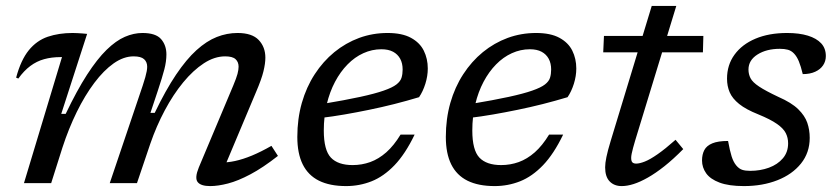

<svg xmlns="http://www.w3.org/2000/svg" viewBox="-20 -619 2831 649"><path d="M733.5 -41.5 725 -70Q748 -69 774.5 -74.8Q801 -80.5 831.8 -93.2Q862.5 -106 897.5 -126L919.5 -92Q868.5 -52 826.5 -29.8Q784.5 -7.5 750.8 1.2Q717 10 690.5 10Q658.5 10 648 -3.8Q637.5 -17.5 652 -53L768.5 -330Q779 -355 782.8 -369.2Q786.5 -383.5 786.5 -393.5Q786.5 -409.5 776.2 -419Q766 -428.5 741 -428.5Q705 -428.5 669 -405Q633 -381.5 599.2 -340.5Q565.5 -299.5 537 -246Q508.5 -192.5 488 -133L443 0H351L462.5 -330Q468 -346.5 471.2 -358.2Q474.5 -370 476 -378.5Q477.5 -387 477.5 -393.5Q477.5 -409.5 467 -419Q456.5 -428.5 431.5 -428.5Q398 -428.5 364.2 -404.8Q330.5 -381 298.8 -338.8Q267 -296.5 239.5 -240.5Q212 -184.5 191 -120L153 0H61L189.5 -426Q189 -426 187.2 -426Q185.5 -426 184.5 -426Q154.5 -426 129.2 -419Q104 -412 82.5 -396Q61 -380 42 -353.5L34.5 -356.5Q50.5 -416 77.2 -449Q104 -482 141.5 -494.8Q179 -507.5 225.5 -507.5Q233.5 -507.5 241.5 -507Q249.5 -506.5 257.8 -506Q266 -505.5 274.5 -504.5L187 -234H202Q240 -313.5 274.2 -366.5Q308.5 -419.5 340.2 -450.5Q372 -481.5 402 -494.5Q432 -507.5 461.5 -507.5Q506.5 -507.5 524.5 -486.8Q542.5 -466 542.5 -435Q542.5 -411.5 535.5 -384.5Q528.5 -357.5 513.5 -312.5L488.5 -237.5H503Q540 -314.5 575 -366.5Q610 -418.5 644.2 -449.5Q678.5 -480.5 712.8 -494Q747 -507.5 783 -507.5Q832 -507.5 854.5 -483.8Q877 -460 877 -424Q877 -404.5 870.5 -377.8Q864 -351 845.5 -308Z M1269 -452.5Q1237.5 -452.5 1208.2 -439.2Q1179 -426 1154.8 -401.2Q1130.5 -376.5 1112.5 -342.5Q1094.5 -308.5 1084.5 -266.8Q1074.5 -225 1074.5 -178Q1074.5 -111.5 1098.5 -86.2Q1122.5 -61 1172 -61Q1203 -61 1231.5 -71.2Q1260 -81.5 1285.8 -104.2Q1311.5 -127 1334 -164H1381.5Q1350 -98.5 1313.5 -60.5Q1277 -22.5 1236 -6.2Q1195 10 1150 10Q1095 10 1058.2 -8.2Q1021.5 -26.5 1003.2 -63.5Q985 -100.5 985 -156Q985 -217.5 1000.2 -271Q1015.5 -324.5 1043.8 -368Q1072 -411.5 1110.2 -442.8Q1148.5 -474 1194 -490.8Q1239.5 -507.5 1290 -507.5Q1339 -507.5 1369 -491.2Q1399 -475 1412.5 -447.8Q1426 -420.5 1426 -387.5Q1426 -362 1417.8 -335.8Q1409.5 -309.5 1396.5 -290.5Q1355 -278 1312.5 -267.2Q1270 -256.5 1227.5 -247.8Q1185 -239 1144.2 -232Q1103.5 -225 1066 -220.5L1069 -267.5Q1147 -280.5 1197.5 -291.5Q1248 -302.5 1277.2 -312.8Q1306.5 -323 1320 -333.5Q1333.5 -344 1337.2 -356.2Q1341 -368.5 1341 -384Q1341 -405 1332.8 -420.2Q1324.5 -435.5 1308.8 -444Q1293 -452.5 1269 -452.5Z M1771 -452.5Q1739.5 -452.5 1710.2 -439.2Q1681 -426 1656.8 -401.2Q1632.5 -376.5 1614.5 -342.5Q1596.5 -308.5 1586.5 -266.8Q1576.5 -225 1576.5 -178Q1576.5 -111.5 1600.5 -86.2Q1624.5 -61 1674 -61Q1705 -61 1733.5 -71.2Q1762 -81.5 1787.8 -104.2Q1813.5 -127 1836 -164H1883.5Q1852 -98.5 1815.5 -60.5Q1779 -22.5 1738 -6.2Q1697 10 1652 10Q1597 10 1560.2 -8.2Q1523.5 -26.5 1505.2 -63.5Q1487 -100.5 1487 -156Q1487 -217.5 1502.2 -271Q1517.5 -324.5 1545.8 -368Q1574 -411.5 1612.2 -442.8Q1650.5 -474 1696 -490.8Q1741.5 -507.5 1792 -507.5Q1841 -507.5 1871 -491.2Q1901 -475 1914.5 -447.8Q1928 -420.5 1928 -387.5Q1928 -362 1919.8 -335.8Q1911.5 -309.5 1898.5 -290.5Q1857 -278 1814.5 -267.2Q1772 -256.5 1729.5 -247.8Q1687 -239 1646.2 -232Q1605.5 -225 1568 -220.5L1571 -267.5Q1649 -280.5 1699.5 -291.5Q1750 -302.5 1779.2 -312.8Q1808.5 -323 1822 -333.5Q1835.5 -344 1839.2 -356.2Q1843 -368.5 1843 -384Q1843 -405 1834.8 -420.2Q1826.5 -435.5 1810.8 -444Q1795 -452.5 1771 -452.5Z M2019 -442 2021.5 -497.5H2357.5L2356 -442ZM2127 -144Q2123 -131 2120 -119.5Q2117 -108 2115.2 -99.5Q2113.5 -91 2113.5 -85.5Q2113.5 -74 2117.8 -70Q2122 -66 2130.5 -66Q2142 -66 2159.8 -73Q2177.5 -80 2203 -97.8Q2228.5 -115.5 2263.5 -146.5L2289.5 -115Q2256 -81 2226 -57.2Q2196 -33.5 2170 -18.8Q2144 -4 2122 3Q2100 10 2081.5 10Q2056 10 2040.8 -5.8Q2025.5 -21.5 2025.5 -53.5Q2025.5 -67.5 2029.8 -88.2Q2034 -109 2044.5 -143.5L2183 -599H2266Z M2441 -142.5Q2447 -109.5 2453 -90.5Q2459 -71.5 2468.5 -60Q2478 -48.5 2488.8 -45Q2499.5 -41.5 2515.5 -41.5Q2550 -41.5 2579.2 -52.2Q2608.5 -63 2626.2 -83.8Q2644 -104.5 2644 -134.5Q2644 -153.5 2636 -169.2Q2628 -185 2606.2 -200.2Q2584.5 -215.5 2543 -232.5Q2501.5 -249 2478.5 -267.5Q2455.5 -286 2446.5 -307Q2437.5 -328 2437.5 -353Q2437.5 -399.5 2462.8 -434.2Q2488 -469 2533.5 -488.2Q2579 -507.5 2640.5 -507.5Q2681.5 -507.5 2710.8 -498.5Q2740 -489.5 2755.8 -472.5Q2771.5 -455.5 2771.5 -429.5Q2771.5 -412 2762.2 -398.2Q2753 -384.5 2735.5 -376.5Q2718 -368.5 2693.5 -368.5Q2687 -395.5 2680.2 -411.8Q2673.5 -428 2664 -438Q2655 -447.5 2643.5 -450.8Q2632 -454 2616 -454Q2571 -454 2540.5 -434.8Q2510 -415.5 2510 -384Q2510 -368 2517 -354.5Q2524 -341 2545.8 -326.5Q2567.5 -312 2611 -291.5Q2655.5 -272 2678 -250Q2700.5 -228 2708.8 -204Q2717 -180 2717 -153Q2717 -103 2687.5 -66.2Q2658 -29.5 2607.8 -9.8Q2557.5 10 2494.5 10Q2443.5 10 2412.2 -1.8Q2381 -13.5 2367 -33.2Q2353 -53 2353 -76.5Q2353 -97 2360.8 -111.8Q2368.5 -126.5 2387.8 -134.5Q2407 -142.5 2441 -142.5Z"/></svg>

Font: Newsreader 8pt
Style: Italic
Weight: 400
Italic angle: -17°
Version: Version 1.003